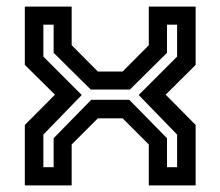

<svg xmlns="http://www.w3.org/2000/svg" viewBox="-20 -560 666 580"><path d="M55 0V-182.5L146 -274L55 -364V-540H196.5V-423.5L275.5 -344H350.5L429.5 -423.5V-540H571V-364L480.5 -274L571 -182.5V0H429.5V-123.5L350.5 -202.5H275.5L196.5 -123.5V0ZM111 -55H142V-142.5L255.5 -258.5H370.5L484.5 -142.5V-55H515V-153.5L399 -273L515 -389V-485.5H484.5V-400.5L372.5 -289.5H254L142 -400.5V-485.5H111V-389L227 -273L111 -153.5Z"/></svg>

Font: Tourney Thin SemiBold
Style: Regular
Weight: 600
Version: Version 1.015